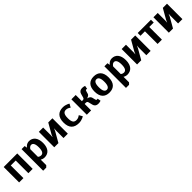

<svg xmlns="http://www.w3.org/2000/svg" viewBox="517 -2356 4402 4402"><g transform="rotate(-45 2717.5 -155.0)"><path d="M510 -500H70V0H210V-410H370V0H510Z M790 -355C790 -355 820 -415 875 -415C920 -415 960 -375 960 -250C960 -120 920 -80 865 -80C820 -80 790 -110 790 -110ZM650 200H750L790 160V-20C790 -20 830 10 890 10C1015 10 1100 -75 1100 -250C1100 -425 1015 -510 900 -510C810 -510 765 -440 765 -440H760L750 -500H650Z M1515 -500 1375 -255C1358 -226 1350 -195 1350 -195H1346C1346 -195 1350 -225 1350 -255V-500H1210V0H1345L1485 -245C1502 -274 1510 -305 1510 -305H1514C1514 -305 1510 -275 1510 -245V0H1650V-500Z M2005 -420C2070 -420 2110 -380 2110 -380H2120L2165 -460C2165 -460 2095 -510 1995 -510C1845 -510 1760 -425 1760 -250C1760 -75 1845 10 2005 10C2105 10 2175 -40 2175 -40L2130 -120H2120C2120 -120 2080 -80 2015 -80C1940 -80 1900 -120 1900 -250C1900 -380 1940 -420 2005 -420Z M2640 -395C2644 -410 2655 -420 2665 -420C2675 -420 2685 -415 2685 -415H2690L2705 -495C2705 -495 2670 -510 2625 -510C2555 -510 2522 -475 2510 -430L2485 -340C2478 -315 2465 -300 2435 -300H2405V-500H2265V0H2405V-210H2445C2475 -210 2489 -195 2495 -170L2520 -70C2531 -25 2565 10 2635 10C2680 10 2715 -5 2715 -5L2700 -85H2695C2695 -85 2685 -80 2675 -80C2665 -80 2654 -90 2650 -105L2630 -185C2614 -250 2530 -260 2530 -260C2530 -260 2604 -270 2620 -325Z M3085 -250C3085 -120 3045 -80 2995 -80C2945 -80 2905 -120 2905 -250C2905 -380 2945 -420 2995 -420C3045 -420 3085 -380 3085 -250ZM3225 -250C3225 -425 3140 -510 2995 -510C2850 -510 2765 -425 2765 -250C2765 -75 2850 10 2995 10C3140 10 3225 -75 3225 -250Z M3475 -355C3475 -355 3505 -415 3560 -415C3605 -415 3645 -375 3645 -250C3645 -120 3605 -80 3550 -80C3505 -80 3475 -110 3475 -110ZM3335 200H3435L3475 160V-20C3475 -20 3515 10 3575 10C3700 10 3785 -75 3785 -250C3785 -425 3700 -510 3585 -510C3495 -510 3450 -440 3450 -440H3445L3435 -500H3335Z M4200 -500 4060 -255C4043 -226 4035 -195 4035 -195H4031C4031 -195 4035 -225 4035 -255V-500H3895V0H4030L4170 -245C4187 -274 4195 -305 4195 -305H4199C4199 -305 4195 -275 4195 -245V0H4335V-500Z M4845 -500H4415V-410H4560V0H4700V-410H4845Z M5230 -500 5090 -255C5073 -226 5065 -195 5065 -195H5061C5061 -195 5065 -225 5065 -255V-500H4925V0H5060L5200 -245C5217 -274 5225 -305 5225 -305H5229C5229 -305 5225 -275 5225 -245V0H5365V-500Z"/></g></svg>

Font: Scada
Style: Bold
Weight: 700
Designer: Jovanny Lemonad
Foundry: Jovanny Lemonad
Version: Version 3.005